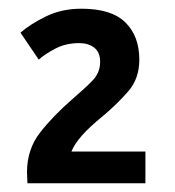

<svg xmlns="http://www.w3.org/2000/svg" viewBox="-20 -849 401 441"><path d="M43 -428Q43 -435 42.5 -441Q42 -447 42 -453Q42 -506 72 -544.5Q102 -583 147 -622Q175 -646 192.5 -664Q210 -682 210 -707Q210 -729 196.5 -739.5Q183 -750 162 -750Q131 -750 106.5 -737Q82 -724 69 -712L27 -774Q50 -794 86 -811.5Q122 -829 167 -829Q236 -829 268 -797.5Q300 -766 300 -712Q300 -668 274 -638.5Q248 -609 217 -583Q185 -557 168 -537.5Q151 -518 144 -501H314V-428Z"/></svg>

Font: Ubuntu Sans SemiBold
Style: Regular
Weight: 600
Designer: Dalton Maag Ltd
Foundry: Dalton Maag Ltd
Version: Version 1.006; ttfautohint (v1.8.4.7-5d5b)